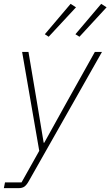

<svg xmlns="http://www.w3.org/2000/svg" viewBox="-43 -778 574 998"><path d="M304 -247 450 -508H487L108 161Q96 183 84.5 191.5Q73 200 53 200H-23L-17 170H69L161 6L72 -508H105L149 -247L184 -36H187ZM352 -740 210 -587 190 -600 324 -758ZM511 -740 370 -587 349 -600 483 -758Z"/></svg>

Font: IBM Plex Sans ExtraLight
Style: Italic
Weight: 250
Italic angle: -11.31°
Designer: Mike Abbink, Paul van der Laan, Pieter van Rosmalen
Foundry: Bold Monday
Version: Version 3.201